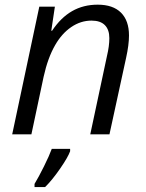

<svg xmlns="http://www.w3.org/2000/svg" viewBox="-20 -564 613 806"><path d="M145 -536.1H210.4L195.3 -435.1H198.7Q235.4 -490.2 282.7 -517.3Q330.1 -544.4 390.1 -544.4Q454.1 -544.4 487.8 -511Q521.5 -477.5 521.5 -415Q521.5 -376 509.3 -320.8L439.5 0H358.9L429.2 -329.6Q439 -370.6 439 -403.8Q439 -439.5 420.2 -458.5Q401.4 -477.5 364.3 -477.5Q318.8 -477.5 279.1 -450.4Q239.3 -423.3 211.4 -374.5Q180.7 -321.3 163.1 -241.7L111.8 0H31.2ZM197.3 61H274.4V70.8Q265.6 95.7 232.4 143.8Q199.2 191.9 169.4 221.2H125V208Q142.1 179.7 164.6 134.5Q187 89.4 197.3 61Z"/></svg>

Font: Viking Open Sans
Style: Italic
Weight: 400
Italic angle: -12°
Foundry: Ascender Corporation
Version: Version 2.000